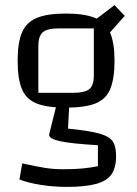

<svg xmlns="http://www.w3.org/2000/svg" viewBox="-20 -568 537 751"><path d="M238 -147Q165 -147 124 -163Q83 -179 66 -219Q49 -259 49 -330Q49 -401 66 -441Q83 -481 124 -498Q165 -515 238 -515Q310 -515 351.5 -498Q393 -481 410.5 -440.5Q428 -400 428 -330Q428 -260 411 -219.5Q394 -179 352.5 -163Q311 -147 238 -147ZM130 -205H266Q312 -205 329.5 -219.5Q347 -234 347 -273V-457H211Q165 -457 147.5 -442Q130 -427 130 -388ZM434 43Q434 88 416 114Q398 140 355.5 151.5Q313 163 241 163Q188 163 138.5 155Q89 147 56 134L67 71Q120 83 155 88.5Q190 94 227 94Q271 94 302.5 91Q334 88 363 82V0Q260 -6 216 -15.5Q172 -25 172 -41L201 -158H251L246 -65Q306 -59 343.5 -51.5Q381 -44 400.5 -33Q420 -22 427 -3.5Q434 15 434 43ZM397 -426 345 -485 428 -548 468 -506Z"/></svg>

Font: Changa ExtraLight Light
Style: Regular
Weight: 300
Version: Version 3.002; ttfautohint (v1.8.2)